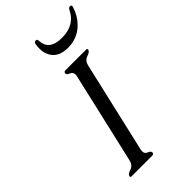

<svg xmlns="http://www.w3.org/2000/svg" viewBox="-277 -1002 1081 1081"><g transform="rotate(-45 263.5 -461.0)"><path d="M344.7 -764.2Q267.1 -764.2 239.7 -818.8Q227.1 -842.8 227.1 -873.5Q227.1 -891.1 230 -909.2L230.5 -910.6Q233.4 -922.4 246.1 -922.4Q255.4 -922.4 256.3 -909.2Q258.8 -828.6 359.4 -828.1H361.8Q460.9 -828.1 500.5 -909.2Q506.8 -922.4 516.6 -922.4Q527.3 -922.4 527.3 -914.1Q527.3 -912.1 526.9 -910.2V-909.2Q511.2 -856 475.1 -818.8Q421.9 -764.2 344.7 -764.2ZM354 -613.8 229 -71.8Q227.1 -64 227.1 -57.6Q227.1 -38.1 244.1 -31.2Q264.2 -23.4 263.7 -13.2Q263.7 -11.7 263.7 -10.3Q261.2 0 251 0H85.4Q77.6 0 77.6 -6.8Q77.6 -8.3 78.1 -10.3Q81.1 -22.5 107.4 -31.2Q133.8 -40 141.1 -71.3L266.1 -613.8Q268.1 -621.6 268.1 -627.9Q268.1 -647.5 251 -654.3Q231 -662.1 231.4 -672.4Q231.4 -673.8 231.4 -675.3Q233.9 -685.5 244.1 -685.5H409.2Q417.5 -685.5 417.5 -678.7Q417.5 -677.2 417 -675.3Q414.1 -663.1 387.7 -654.3Q361.3 -645.5 354 -613.8Z"/></g></svg>

Font: Caudex
Style: Italic
Weight: 400
Italic angle: -13°
Version: Version 1.04